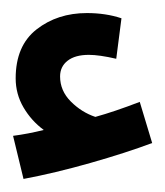

<svg xmlns="http://www.w3.org/2000/svg" viewBox="-20 -852 253 294"><path d="M213 -633Q173 -618 118.5 -602.5Q64 -587 16 -578L0 -644Q23 -647 47 -653Q28 -667 16 -687.5Q4 -708 4 -732Q4 -782 36 -807Q68 -832 113 -832Q142 -832 166 -824L158 -762Q132 -768 116 -768Q95 -768 83.5 -759Q72 -750 72 -735Q72 -713 88.5 -696.5Q105 -680 126 -673Q155 -681 194 -696Z"/></svg>

Font: Noto Sans Arabic
Style: Bold
Weight: 700
Designer: Nadine Chahine
Foundry: Monotype Imaging Inc.
Version: Version 1.001